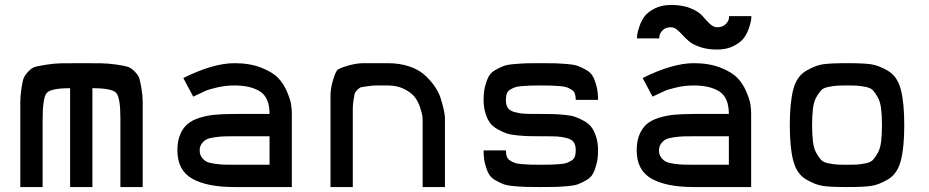

<svg xmlns="http://www.w3.org/2000/svg" viewBox="-20 -755 3748 775"><path d="M62 0V-270Q62 -319 62 -343Q62 -367 66.5 -397.5Q71 -428 75.5 -439.5Q80 -451 94.5 -466.5Q109 -482 123 -485.5Q137 -489 167.5 -494Q198 -499 227.5 -499.5Q257 -500 308 -500Q360 -500 389 -499.5Q418 -499 449 -494.5Q480 -490 494 -486Q508 -482 523 -467Q538 -452 542 -440Q546 -428 551 -398Q556 -368 556 -343.5Q556 -319 556 -270V0H466V-278Q466 -361 449 -380Q432 -399 353 -399V0H263V-399Q184 -399 168 -379Q152 -359 152 -270V0Z M927 0Q815 0 755.5 -34Q696 -68 696 -148Q696 -185 707 -211.5Q718 -238 736.5 -254Q755 -270 785.5 -279.5Q816 -289 848.5 -292Q881 -295 927 -295H1068Q1068 -361 1030 -385.5Q992 -410 927 -410Q890 -410 856 -402Q822 -394 808 -387.5Q794 -381 760 -365L720 -440Q840 -500 927 -500Q988 -500 1034 -482Q1080 -464 1102.5 -440.5Q1125 -417 1138.5 -385Q1152 -353 1155 -333.5Q1158 -314 1158 -295V0ZM927 -90H1068V-205H927Q899 -205 884 -204.5Q869 -204 847 -201Q825 -198 814 -192.5Q803 -187 794.5 -175.5Q786 -164 786 -148Q786 -131 794.5 -119.5Q803 -108 814 -102.5Q825 -97 847 -94Q869 -91 883.5 -90.5Q898 -90 927 -90Z M1314 0V-270Q1314 -340 1314 -368.5Q1314 -397 1324 -431Q1334 -465 1342 -472.5Q1350 -480 1384.5 -490Q1419 -500 1447 -500Q1475 -500 1545 -500Q1592 -500 1630 -487.5Q1668 -475 1691.5 -454.5Q1715 -434 1732.5 -409.5Q1750 -385 1758 -360.5Q1766 -336 1770.5 -315.5Q1775 -295 1776 -282V-270V0H1686V-270Q1686 -276 1685 -285.5Q1684 -295 1676.5 -319Q1669 -343 1655.5 -361.5Q1642 -380 1613 -395Q1584 -410 1545 -410Q1512 -410 1498 -410Q1484 -410 1464 -407Q1444 -404 1438 -403Q1432 -402 1422.5 -392.5Q1413 -383 1411.5 -376.5Q1410 -370 1407 -350.5Q1404 -331 1404 -316.5Q1404 -302 1404 -270V0Z M1932 -148H2022Q2022 -134 2025.5 -123.5Q2029 -113 2039 -107Q2049 -101 2058 -97.5Q2067 -94 2087 -92.5Q2107 -91 2120.5 -90.5Q2134 -90 2163 -90Q2192 -90 2205.5 -90.5Q2219 -91 2239 -92.5Q2259 -94 2268 -97.5Q2277 -101 2287 -107Q2297 -113 2300.5 -123.5Q2304 -134 2304 -148Q2304 -168 2296.5 -180Q2289 -192 2268.5 -197.5Q2248 -203 2229.5 -204Q2211 -205 2172 -205H2159Q2129 -205 2112.5 -205.5Q2096 -206 2068.5 -208.5Q2041 -211 2025 -216.5Q2009 -222 1989 -233Q1969 -244 1958 -259Q1947 -274 1939.5 -298Q1932 -322 1932 -352Q1932 -383 1938 -406.5Q1944 -430 1952.5 -446Q1961 -462 1979.5 -472.5Q1998 -483 2012.5 -488.5Q2027 -494 2057 -496.5Q2087 -499 2105.5 -499.5Q2124 -500 2163 -500Q2202 -500 2220.5 -499.5Q2239 -499 2269 -496.5Q2299 -494 2313.5 -488.5Q2328 -483 2346.5 -472.5Q2365 -462 2373.5 -446Q2382 -430 2388 -406.5Q2394 -383 2394 -352H2304Q2304 -366 2300.5 -376.5Q2297 -387 2287 -393Q2277 -399 2268 -402.5Q2259 -406 2239 -407.5Q2219 -409 2205.5 -409.5Q2192 -410 2163 -410Q2134 -410 2120.5 -409.5Q2107 -409 2087 -407.5Q2067 -406 2058 -402.5Q2049 -399 2039 -393Q2029 -387 2025.5 -376.5Q2022 -366 2022 -352Q2022 -332 2029.5 -320Q2037 -308 2057.5 -302.5Q2078 -297 2096.5 -296Q2115 -295 2154 -295H2167Q2197 -295 2213.5 -294.5Q2230 -294 2257.5 -291.5Q2285 -289 2301 -283.5Q2317 -278 2337 -267Q2357 -256 2368 -241Q2379 -226 2386.5 -202Q2394 -178 2394 -148Q2394 -117 2388 -93.5Q2382 -70 2373.5 -54Q2365 -38 2346.5 -27.5Q2328 -17 2313.5 -11.5Q2299 -6 2269 -3.5Q2239 -1 2220.5 -0.5Q2202 0 2163 0Q2124 0 2105.5 -0.5Q2087 -1 2057 -3.5Q2027 -6 2012.5 -11.5Q1998 -17 1979.5 -27.5Q1961 -38 1952.5 -54Q1944 -70 1938 -93.5Q1932 -117 1932 -148Z M2688 -645Q2667 -645 2655.5 -633.5Q2644 -622 2642 -611L2641 -600H2551Q2551 -605 2552 -614.5Q2553 -624 2560.5 -647Q2568 -670 2581 -688Q2594 -706 2622 -720.5Q2650 -735 2689 -735Q2736 -735 2769 -721Q2802 -707 2816 -690Q2830 -673 2845 -659Q2860 -645 2875 -645Q2896 -645 2908 -656.5Q2920 -668 2922 -679L2923 -690H3013Q3013 -685 3012 -675.5Q3011 -666 3003.5 -643Q2996 -620 2983 -602Q2970 -584 2941.5 -569.5Q2913 -555 2875 -555Q2837 -555 2808 -564.5Q2779 -574 2763 -587Q2747 -600 2735.5 -613Q2724 -626 2712.5 -635.5Q2701 -645 2688 -645ZM2781 0Q2669 0 2609.5 -34Q2550 -68 2550 -148Q2550 -185 2561 -211.5Q2572 -238 2590.5 -254Q2609 -270 2639.5 -279.5Q2670 -289 2702.5 -292Q2735 -295 2781 -295H2922Q2922 -361 2884 -385.5Q2846 -410 2781 -410Q2744 -410 2710 -402Q2676 -394 2662 -387.5Q2648 -381 2614 -365L2574 -440Q2694 -500 2781 -500Q2842 -500 2888 -482Q2934 -464 2956.5 -440.5Q2979 -417 2992.5 -385Q3006 -353 3009 -333.5Q3012 -314 3012 -295V0ZM2781 -90H2922V-205H2781Q2753 -205 2738 -204.5Q2723 -204 2701 -201Q2679 -198 2668 -192.5Q2657 -187 2648.5 -175.5Q2640 -164 2640 -148Q2640 -131 2648.5 -119.5Q2657 -108 2668 -102.5Q2679 -97 2701 -94Q2723 -91 2737.5 -90.5Q2752 -90 2781 -90Z M3496.5 -4.5Q3466 0 3399 0Q3332 0 3301.5 -4.5Q3271 -9 3233.5 -31Q3196 -53 3182 -106Q3168 -159 3168 -250Q3168 -341 3182 -394Q3196 -447 3233.5 -469Q3271 -491 3301.5 -495.5Q3332 -500 3399 -500Q3466 -500 3496.5 -495.5Q3527 -491 3564.5 -469Q3602 -447 3616 -394Q3630 -341 3630 -250Q3630 -159 3616 -106Q3602 -53 3564.5 -31Q3527 -9 3496.5 -4.5ZM3356.5 -91Q3370 -90 3399 -90Q3428 -90 3441.5 -91Q3455 -92 3475 -96Q3495 -100 3504 -110Q3513 -120 3523 -137.5Q3533 -155 3536.5 -183Q3540 -211 3540 -250Q3540 -289 3536.5 -317Q3533 -345 3523 -362.5Q3513 -380 3504 -390Q3495 -400 3475 -404Q3455 -408 3441.5 -409Q3428 -410 3399 -410Q3370 -410 3356.5 -409Q3343 -408 3323 -404Q3303 -400 3294 -390Q3285 -380 3275 -362.5Q3265 -345 3261.5 -317Q3258 -289 3258 -250Q3258 -211 3261.5 -183Q3265 -155 3275 -137.5Q3285 -120 3294 -110Q3303 -100 3323 -96Q3343 -92 3356.5 -91Z"/></svg>

Font: Hermit
Style: Regular
Weight: 400
Designer: Pablo Caro
Version: Version 2.000;PS 002.000;hotconv 1.0.88;makeotf.lib2.5.64775